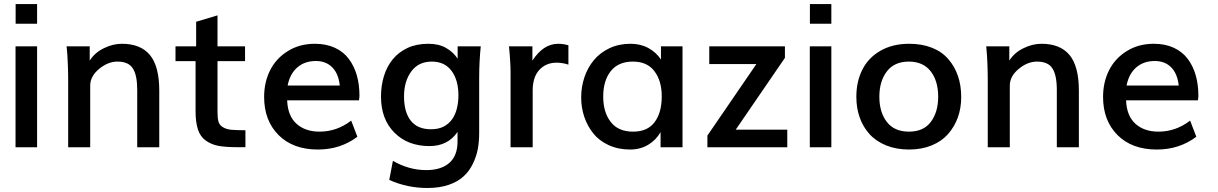

<svg xmlns="http://www.w3.org/2000/svg" viewBox="-20 -731 6044 953"><path d="M57.6 -613.3V-710.9H164.1V-613.3ZM57.1 0V-501H164.1V0Z M318.4 0V-330.6Q318.4 -353.5 317.9 -375.2Q317.4 -397 316.4 -418.5Q315.4 -439.9 314.5 -455.6Q313.5 -471.2 312.5 -481L310.5 -501H425.3V-430.2Q450.7 -470.2 495.6 -491.7Q540 -513.7 585 -513.7Q677.7 -513.7 724.1 -458Q770.5 -402.3 770.5 -280.8V0H661.1V-284.2Q661.1 -358.4 639.2 -391.6Q617.7 -425.3 563 -425.3Q515.6 -425.3 471.7 -388.7Q427.7 -352.5 427.7 -305.7V0Z M1198.2 -0.5H1151.4Q1098.6 -0.5 1063 -7.3Q1028.8 -13.7 1001.5 -33.2Q974.6 -52.2 962.6 -87.9Q950.7 -123.5 950.7 -179.7V-427.7H851.1V-501H953.6V-623L1059.6 -654.8V-501H1196.3V-427.7H1059.6V-173.3Q1059.6 -142.6 1064.9 -125.7Q1070.3 -108.9 1087.4 -99.1Q1095.7 -94.2 1106 -91.1Q1116.2 -87.9 1128.4 -86.9Q1140.6 -85.9 1157.7 -85.2Q1174.8 -84.5 1198.2 -84.5Z M1407.7 -306.6H1666.5Q1660.2 -365.7 1628.9 -397Q1597.7 -428.2 1547.9 -428.2Q1492.2 -428.2 1455.6 -396.2Q1418.9 -364.3 1407.7 -306.6ZM1557.6 11.2Q1434.6 11.2 1362.8 -60.5Q1291 -132.3 1291 -250Q1291 -323.2 1320.8 -382.3Q1350.6 -441.4 1408.7 -477.5Q1466.8 -513.7 1543 -513.7Q1599.1 -513.7 1642.1 -493.9Q1685.1 -474.1 1711.4 -438.5Q1737.8 -403.3 1751 -357.4Q1764.2 -311.5 1764.2 -255.4Q1764.2 -250 1763.4 -244.6Q1762.7 -239.3 1761.7 -232.9H1405.3Q1408.2 -155.8 1451.7 -116.7Q1495.1 -77.6 1565.9 -77.6Q1651.9 -77.6 1723.1 -132.3L1753.9 -52.2Q1669.9 11.2 1557.6 11.2Z M2119.1 -89.4Q2156.7 -89.4 2182.6 -103Q2208.5 -116.7 2224.6 -139.9Q2240.7 -163.1 2248 -193.6Q2255.4 -224.1 2255.4 -257.8Q2255.4 -333.5 2221.2 -379.4Q2187 -425.3 2123.5 -425.3Q2057.1 -425.3 2021.5 -376.5Q1985.4 -327.6 1985.4 -252.4Q1985.4 -174.3 2019 -131.8Q2052.7 -89.4 2119.1 -89.4ZM2101.6 202.1Q2001 202.1 1912.1 162.1L1930.2 67.4Q2009.8 113.3 2095.7 113.3Q2169.4 113.3 2210.2 77.6Q2251 42 2251 -28.8V-76.2Q2203.1 -5.9 2111.8 -5.9Q2004.4 -5.9 1938 -72.3Q1871.1 -139.2 1871.1 -251.5Q1871.1 -305.7 1885.7 -353.5Q1900.4 -401.4 1929.7 -437Q1959 -472.7 2003.2 -493.2Q2047.4 -513.7 2106.4 -513.7Q2158.2 -513.7 2194.3 -492.9Q2230.5 -472.2 2251.5 -439.5V-501H2366.2Q2362.3 -462.9 2360.4 -424.1Q2358.4 -385.3 2358.4 -345.7V-71.8Q2358.4 -28.8 2351.6 8.5Q2344.7 45.9 2326.7 82.5Q2309.1 119.1 2280.8 144.5Q2252.4 170.9 2207 186.5Q2161.6 202.1 2101.6 202.1Z M2514.2 0V-376Q2514.2 -386.2 2513.7 -399.2Q2513.2 -412.1 2512.2 -427.7Q2511.2 -443.4 2510.3 -456.3Q2509.3 -469.2 2508.3 -480L2506.3 -501H2622.6V-430.2Q2676.8 -513.7 2750.5 -513.7Q2774.9 -513.7 2801.3 -506.3V-410.2Q2772 -419.9 2742.7 -419.9Q2689.9 -419.9 2656.7 -383.8Q2624 -348.1 2624 -281.7V0Z M3122.6 -77.6Q3194.3 -77.6 3229.5 -125Q3264.6 -172.4 3264.6 -252.4Q3264.6 -330.1 3228 -377.9Q3192.4 -425.3 3121.1 -425.3Q3048.8 -425.3 3011.2 -377.4Q2974.1 -330.1 2974.1 -251.5Q2974.1 -173.8 3011.2 -126Q3048.3 -77.6 3122.6 -77.6ZM3107.4 11.2Q3048.8 11.2 3001.5 -10.5Q2954.1 -32.2 2924.8 -68.8Q2895.5 -105.5 2880.1 -151.1Q2864.7 -196.8 2864.7 -247.1Q2864.7 -300.3 2880.9 -347.9Q2897 -395.5 2927.7 -432.6Q2958.5 -469.7 3005.1 -491.7Q3051.8 -513.7 3109.4 -513.7Q3159.7 -513.7 3198.5 -492.4Q3237.3 -471.2 3260.7 -435.5V-501H3367.7V0H3258.8V-75.2Q3236.3 -35.6 3197 -12.2Q3157.7 11.2 3107.4 11.2Z M3491.2 0V-58.1L3734.4 -413.1H3500.5V-501H3876V-443.8L3631.8 -87.4H3887.7V0Z M4000 -613.3V-710.9H4106.4V-613.3ZM3999.5 0V-501H4106.4V0Z M4492.2 11.2Q4428.7 11.2 4378.4 -9.3Q4328.1 -29.8 4295.9 -65.4Q4263.7 -101.1 4247.1 -147.9Q4230.5 -194.8 4230.5 -250.5Q4230.5 -325.7 4259.8 -384.3Q4289.1 -443.4 4349.1 -478.5Q4409.7 -513.7 4492.7 -513.7Q4556.6 -513.7 4606.2 -493.9Q4655.8 -474.1 4687 -437.5Q4718.3 -401.9 4734.6 -354.5Q4751 -307.1 4751 -249.5Q4751 -194.8 4734.4 -148.4Q4717.8 -102.1 4685.5 -65.4Q4654.3 -29.8 4604.5 -9.3Q4554.7 11.2 4492.2 11.2ZM4491.7 -77.6Q4564 -77.6 4600.1 -126Q4636.7 -174.3 4636.7 -251Q4636.7 -329.1 4599.6 -377Q4562 -425.3 4491.2 -425.3Q4419.4 -425.3 4382.3 -377Q4344.7 -328.1 4344.7 -251Q4344.7 -173.8 4381.8 -126Q4418.9 -77.6 4491.7 -77.6Z M4882.8 0V-330.6Q4882.8 -353.5 4882.3 -375.2Q4881.8 -397 4880.9 -418.5Q4879.9 -439.9 4878.9 -455.6Q4877.9 -471.2 4877 -481L4875 -501H4989.7V-430.2Q5015.1 -470.2 5060.1 -491.7Q5104.5 -513.7 5149.4 -513.7Q5242.2 -513.7 5288.6 -458Q5335 -402.3 5335 -280.8V0H5225.6V-284.2Q5225.6 -358.4 5203.6 -391.6Q5182.1 -425.3 5127.4 -425.3Q5080.1 -425.3 5036.1 -388.7Q4992.2 -352.5 4992.2 -305.7V0Z M5571.8 -306.6H5830.6Q5824.2 -365.7 5793 -397Q5761.7 -428.2 5711.9 -428.2Q5656.2 -428.2 5619.6 -396.2Q5583 -364.3 5571.8 -306.6ZM5721.7 11.2Q5598.6 11.2 5526.9 -60.5Q5455.1 -132.3 5455.1 -250Q5455.1 -323.2 5484.9 -382.3Q5514.6 -441.4 5572.8 -477.5Q5630.9 -513.7 5707 -513.7Q5763.2 -513.7 5806.2 -493.9Q5849.1 -474.1 5875.5 -438.5Q5901.9 -403.3 5915 -357.4Q5928.2 -311.5 5928.2 -255.4Q5928.2 -250 5927.5 -244.6Q5926.8 -239.3 5925.8 -232.9H5569.3Q5572.3 -155.8 5615.7 -116.7Q5659.2 -77.6 5730 -77.6Q5815.9 -77.6 5887.2 -132.3L5918 -52.2Q5834 11.2 5721.7 11.2Z"/></svg>

Font: Ride Light
Style: Bold
Weight: 600
Version: Version 3.000